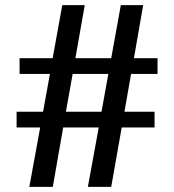

<svg xmlns="http://www.w3.org/2000/svg" viewBox="-20 -731 681 751"><path d="M94.7 0 137.2 -232.4H44.9V-293.9H148.4L175.3 -441.9H56.6V-503.4H186L223.6 -710.9H311.5L274.9 -503.4H415L452.6 -710.9H540L503.9 -503.4H596.2V-441.9H492.7L466.8 -293.9H584.5V-232.4H456.1L415 0H323.7L366.2 -232.4H227.1L186.5 0ZM237.8 -293.9H377L403.8 -441.9H264.2Z"/></svg>

Font: Monda Medium
Style: Regular
Weight: 500
Designer: Vernon Adams
Foundry: Vernon Adams
Version: Version 2.200